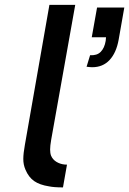

<svg xmlns="http://www.w3.org/2000/svg" viewBox="-20 -786 547 814"><path d="M189.5 -765.5H299L197 -193.5Q192.5 -167.5 192.5 -152Q192.5 -136.5 196.5 -126Q203.5 -109.5 219 -100Q234.5 -90.5 253.5 -88.5Q256 -88 264 -88L247 8.5Q208.5 8.5 187.5 4Q148.5 -2 125 -18.2Q101.5 -34.5 88 -66.5Q78.5 -88.5 78.8 -112.5Q79 -136.5 85.5 -172ZM371 -501Q367 -501 361.2 -501.5Q355.5 -502 347 -503L362 -552Q391 -550 407 -566.2Q423 -582.5 428 -612.5L429.5 -628H369L391.5 -754H507L483 -617.5Q473 -562 444.5 -531.5Q416 -501 371 -501Z"/></svg>

Font: Russisch Sans SemiBold
Style: Italic
Weight: 600
Width: 4
Italic angle: -10°
Designer: Michael Sharanda (font) & Cristiano Sobral (main changes)
Foundry: Michael Sharanda
Version: Version 2.00;September 8, 2020;FontCreator 13.0.0.2681 64-bi